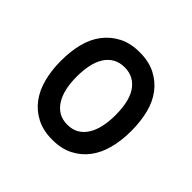

<svg xmlns="http://www.w3.org/2000/svg" viewBox="-142 -717 884 884"><g transform="rotate(45 300.0 -275.0)"><path d="M300 10Q241 10 198 -12Q155 -34 126.5 -72Q98 -110 84.5 -162.5Q71 -215 71 -276Q71 -337 84 -388.5Q97 -440 126 -478Q155 -516 198 -538Q241 -560 300 -560Q360 -560 403 -538Q446 -516 474.5 -478.5Q503 -441 516 -389Q529 -337 529 -276Q529 -215 515.5 -162.5Q502 -110 473.5 -72Q445 -34 402 -12Q359 10 300 10ZM300 -88Q333 -88 356.5 -102Q380 -116 395.5 -141Q411 -166 418.5 -200.5Q426 -235 426 -276Q426 -317 419 -351Q412 -385 396.5 -409.5Q381 -434 357 -448Q333 -462 300 -462Q267 -462 243 -448Q219 -434 203.5 -409Q188 -384 181 -350Q174 -316 174 -275Q174 -234 181.5 -200Q189 -166 204.5 -141Q220 -116 243.5 -102Q267 -88 300 -88Z"/></g></svg>

Font: Maple Mono NL Medium
Style: Regular
Weight: 500
Monospace: yes
Designer: subframe7536
Version: Version 7.000